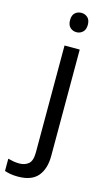

<svg xmlns="http://www.w3.org/2000/svg" viewBox="-201 -785 604 1074"><g transform="rotate(15 101.5 -248.5)"><path d="M78 -681Q78 -710 93 -723.5Q108 -737 130 -737Q150 -737 165.5 -723.5Q181 -710 181 -681Q181 -653 165.5 -639Q150 -625 130 -625Q108 -625 93 -639Q78 -653 78 -681ZM22 240Q-3 240 -22 236.5Q-41 233 -55 228V157Q-40 161 -24 164Q-8 167 11 167Q43 167 64 149.5Q85 132 85 83V-536H173V80Q173 155 137 197.5Q101 240 22 240Z"/></g></svg>

Font: Noto Sans Syriac Eastern
Style: Regular
Weight: 400
Designer: Patrick Giasson and the Monotype Design Team
Foundry: Monotype Imaging Inc.
Version: Version 3.001; ttfautohint (v1.8.4.7-5d5b)